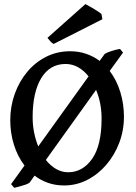

<svg xmlns="http://www.w3.org/2000/svg" viewBox="-20 -876 655 922"><path d="M48.3 25.9 33.2 8.3 97.7 -81.1Q64.5 -124.5 46.9 -180.9Q29.3 -237.3 29.3 -298.8Q29.3 -365.2 50.8 -425Q72.3 -484.9 110.8 -531Q149.4 -577.1 201.9 -603.5Q254.4 -629.9 316.4 -629.9Q358.4 -629.9 394.3 -617.4Q430.2 -605 458.5 -583.5L482.9 -617.2Q496.6 -625.5 518.8 -632.1Q541 -638.7 556.2 -641.1L570.8 -623.5L506.8 -535.2Q540.5 -490.7 557.9 -433.6Q575.2 -376.5 575.2 -315.9Q575.2 -249.5 552.5 -189.9Q529.8 -130.4 490 -84.2Q450.2 -38.1 398.2 -11.7Q346.2 14.6 288.1 14.6Q246.6 14.6 210.9 2.2Q175.3 -10.3 146 -32.7L122.1 1Q116.2 5.9 101.6 11Q86.9 16.1 71.8 20Q56.6 23.9 48.3 25.9ZM163.6 -172.9 405.3 -509.3Q383.8 -536.6 355.7 -552.7Q327.6 -568.8 294.9 -568.8Q219.2 -568.8 178 -500.7Q136.7 -432.6 136.7 -313Q136.7 -274.4 144 -238.8Q151.4 -203.1 163.6 -172.9ZM307.1 -48.8Q377 -48.8 422.4 -113.3Q467.8 -177.7 467.8 -307.1Q467.8 -380.9 441.4 -444.3L200.2 -107.9Q222.2 -80.1 249.5 -64.5Q276.9 -48.8 307.1 -48.8ZM237.8 -665Q229.5 -668.9 222.2 -677Q214.8 -685.1 208 -694.3L390.1 -856.4Q402.3 -850.1 418.7 -840.6Q435.1 -831.1 448.7 -822.3Q462.4 -813.5 467.3 -808.1L471.7 -783.7Z"/></svg>

Font: David Libre Medium
Style: Regular
Weight: 500
Designer: Ismar David, J. Victor Gaultney, Annie Olsen and Meir Sadan
Foundry: Monotype Imaging Inc. & SIL International
Version: Version 1.100; ttfautohint (v1.8.4.7-5d5b)